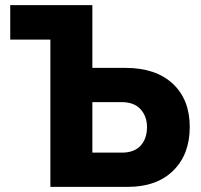

<svg xmlns="http://www.w3.org/2000/svg" viewBox="-20 -730 785 750"><path d="M176.8 0V-575.2H20V-710H340.8V-464.8H470.2Q588.4 -464.8 654.8 -403.1Q721.2 -341.3 721.2 -233.9Q721.2 -127 656.7 -63.5Q592.3 0 479 0ZM340.8 -133.8H456.1Q504.4 -133.8 529.3 -161.1Q554.2 -188.5 554.2 -233.9Q554.2 -275.4 529.1 -303.2Q503.9 -331.1 455.1 -331.1H340.8Z"/></svg>

Font: Rawline ExtraBold
Style: Regular
Weight: 800
Designer: Matt McInerney, Pablo Impallari, Rodrigo Fuenzalida
Foundry: Matt McInerney, Pablo Impallari, Rodrigo Fuenzalida
Version: Version 4.020;PS 004.020;hotconv 1.0.88;makeotf.lib2.5.64775